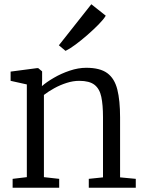

<svg xmlns="http://www.w3.org/2000/svg" viewBox="-20 -885 687 905"><path d="M106.5 -50V-487L30 -504V-547.5L155.5 -564H160L178.5 -548.5V-504.5L177.5 -479Q199 -498 233.8 -518.2Q268.5 -538.5 308.8 -552Q349 -565.5 386.5 -565.5Q451.5 -565.5 485.8 -540.2Q520 -515 533 -463.2Q546 -411.5 546 -332V-49L620 -42V0H398.5V-42L465.5 -49V-333Q465.5 -390.5 457.5 -428.5Q449.5 -466.5 425.5 -485.2Q401.5 -504 353.5 -504Q324.5 -504 294 -494.2Q263.5 -484.5 235.5 -469Q207.5 -453.5 187 -437.5V-50L259 -42V0H39.5V-42ZM288.5 -645.5 257.5 -671.5 410.5 -865 478.5 -811Q469 -794.5 445.2 -770.2Q421.5 -746 392 -720.2Q362.5 -694.5 335 -674.2Q307.5 -654 289.5 -645.5Z"/></svg>

Font: Merriweather 24pt Light
Style: Regular
Weight: 300
Designer: Eben Sorkin
Foundry: Eben Sorkin
Version: Version 2.100